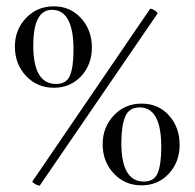

<svg xmlns="http://www.w3.org/2000/svg" viewBox="-20 -580 614 606"><path d="M150 -303Q97 -303 62 -340.5Q27 -378 27 -433Q27 -486 62 -523Q97 -560 150 -560Q202 -560 236 -522.5Q270 -485 270 -430Q270 -376 236 -339.5Q202 -303 150 -303ZM106 5Q105 7 98.5 4.5Q92 2 86.5 -2Q81 -6 82 -7L453 -551Q456 -555 467.5 -547.5Q479 -540 477 -537ZM157 -315Q190 -315 201 -342Q212 -369 212 -423Q212 -549 144 -549Q85 -549 85 -436Q85 -315 157 -315ZM427 5Q374 5 339 -32.5Q304 -70 304 -125Q304 -178 339 -215.5Q374 -253 427 -253Q480 -253 513.5 -215.5Q547 -178 547 -123Q547 -69 513 -32Q479 5 427 5ZM434 -7Q467 -7 478 -34.5Q489 -62 489 -116Q489 -241 421 -241Q387 -241 375 -211.5Q363 -182 363 -129Q363 -7 434 -7Z"/></svg>

Font: Cormorant
Style: Regular
Weight: 400
Designer: Christian Thalmann (Catharsis Fonts)
Version: Version 1.000;PS 001.000;hotconv 1.0.70;makeotf.lib2.5.58329